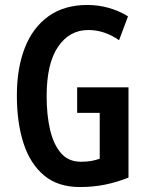

<svg xmlns="http://www.w3.org/2000/svg" viewBox="-20 -744 596 774"><path d="M291 -392H498V-28Q450 -9 402.5 0.5Q355 10 302 10Q214 10 158 -36.5Q102 -83 75 -166Q48 -249 48 -359Q48 -469 80 -551Q112 -633 175.5 -678.5Q239 -724 332 -724Q377 -724 419 -712Q461 -700 496 -678L460 -582Q401 -623 336 -623Q260 -623 214 -555.5Q168 -488 168 -356Q168 -280 182 -220.5Q196 -161 226 -126.5Q256 -92 306 -92Q330 -92 347 -95Q364 -98 382 -104V-289H291Z"/></svg>

Font: Noto Sans Gurmukhi ExtraCondensed SemiBold
Style: Regular
Weight: 600
Width: 2
Designer: Jelle Bosma - Monotype Design Team
Foundry: Monotype Imaging Inc.
Version: Version 2.004; ttfautohint (v1.8.4.7-5d5b)